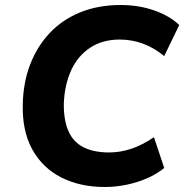

<svg xmlns="http://www.w3.org/2000/svg" viewBox="-20 -736 736 767"><path d="M399 11Q300 11 225 -27Q150 -65 109 -139Q68 -213 71 -321Q73 -407 100.5 -478.5Q128 -550 178 -603.5Q228 -657 300 -686.5Q372 -716 462 -716Q535 -716 597 -694Q659 -672 696 -636L636 -512Q596 -545 551.5 -561.5Q507 -578 458 -578Q389 -578 339.5 -545Q290 -512 264 -454.5Q238 -397 235 -323Q234 -256 253.5 -212Q273 -168 314 -147.5Q355 -127 416 -127Q460 -127 504 -141.5Q548 -156 595 -188L636 -65Q607 -41 568 -24Q529 -7 485.5 2Q442 11 399 11Z"/></svg>

Font: Nunito Sans 11pt ExtraBold
Style: Italic
Weight: 800
Italic angle: -9°
Version: Version 3.101;gftools[0.9.27]